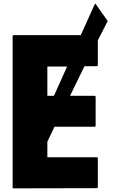

<svg xmlns="http://www.w3.org/2000/svg" viewBox="-20 -1022 660 1050"><path d="M515 3V-158L511 -162H239V-247L278 -329H499L503 -333V-494L499 -498H363L442 -660H511L515 -664V-801L569 -907L504 -999L501 -1002L498 -999L422 -830H53L49 -826V5L52 8L511 7ZM275 -498H239V-658H347Z"/></svg>

Font: Hussar Woodtype
Style: Bd
Weight: 900
Foundry: Cannot Into Space Fonts
Version: Version 1.07